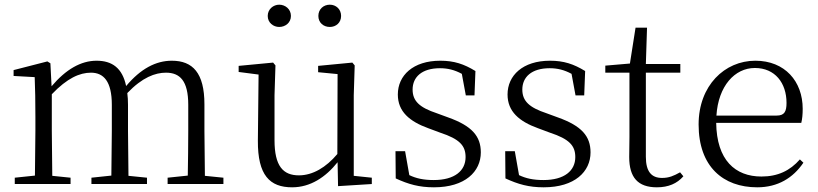

<svg xmlns="http://www.w3.org/2000/svg" viewBox="-20 -785 3491 819"><path d="M779 0H933V-27L854 -35L852 -227V-340C852 -474 802 -526 713 -526C645 -526 580 -492 518 -418C502 -495 458 -526 392 -526C325 -526 261 -489 200 -417L195 -515L182 -523L38 -486V-461L128 -456C130 -406 131 -354 131 -286V-227L129 -36L43 -27V0H281V-27L203 -35L201 -227V-383C267 -452 320 -475 368 -475C422 -475 457 -438 457 -338V-227L455 -36L370 -27V0H607V-27L528 -35L526 -227V-338C526 -356 525 -373 523 -388C587 -455 642 -475 688 -475C747 -475 783 -441 783 -338V-227C783 -172 782 -91 781 -36L695 -27V0Z M1171 -670C1197 -670 1221 -688 1221 -717C1221 -746 1197 -765 1171 -765C1146 -765 1122 -746 1122 -717C1122 -688 1146 -670 1171 -670ZM1387 -670C1413 -670 1435 -688 1435 -717C1435 -746 1413 -765 1387 -765C1360 -765 1338 -746 1338 -717C1338 -688 1360 -670 1387 -670ZM1422 9 1566 0V-27L1489 -35V-379L1493 -506L1483 -518L1337 -504V-477L1420 -469L1419 -128C1371 -71 1314 -37 1255 -37C1188 -37 1151 -76 1151 -187V-379L1155 -506L1145 -518L998 -504V-478L1083 -467L1080 -185C1079 -37 1131 14 1226 14C1304 14 1369 -29 1420 -93Z M1831 14C1964 14 2031 -53 2031 -135C2031 -204 1993 -248 1892 -284L1843 -302C1771 -326 1740 -353 1740 -403C1740 -456 1779 -494 1857 -494C1889 -494 1919 -487 1950 -470L1967 -378H2004L2008 -482C1959 -512 1917 -526 1858 -526C1742 -526 1677 -463 1677 -382C1677 -309 1727 -267 1807 -238L1858 -219C1940 -192 1966 -164 1966 -115C1966 -57 1920 -17 1830 -17C1787 -17 1755 -24 1726 -38L1708 -140H1667L1668 -24C1722 1 1768 14 1831 14Z M2299 14C2432 14 2499 -53 2499 -135C2499 -204 2461 -248 2360 -284L2311 -302C2239 -326 2208 -353 2208 -403C2208 -456 2247 -494 2325 -494C2357 -494 2387 -487 2418 -470L2435 -378H2472L2476 -482C2427 -512 2385 -526 2326 -526C2210 -526 2145 -463 2145 -382C2145 -309 2195 -267 2275 -238L2326 -219C2408 -192 2434 -164 2434 -115C2434 -57 2388 -17 2298 -17C2255 -17 2223 -24 2194 -38L2176 -140H2135L2136 -24C2190 1 2236 14 2299 14Z M2782 14C2831 14 2868 -2 2895 -33L2881 -50C2854 -35 2834 -26 2804 -26C2759 -26 2735 -53 2735 -116V-475H2882V-512H2735L2740 -667H2691L2667 -514L2562 -505V-475H2665V-201C2665 -165 2664 -146 2664 -115C2664 -28 2701 14 2782 14Z M3210 14C3298 14 3363 -26 3407 -91L3392 -105C3350 -57 3298 -32 3228 -32C3116 -32 3037 -102 3035 -261H3398C3402 -277 3404 -297 3404 -321C3404 -438 3328 -526 3202 -526C3071 -526 2960 -420 2960 -254C2960 -74 3065 14 3210 14ZM3036 -292C3044 -418 3114 -495 3200 -495C3286 -495 3335 -431 3335 -346C3335 -309 3326 -292 3293 -292Z"/></svg>

Font: Noto Serif CJK TC Light
Style: Regular
Weight: 300
Designer: Ryoko NISHIZUKA 西塚涼子 (kana & ideographs); Frank Grießhammer (Latin, Greek & Cyrillic); Wenlong ZHANG 张文龙 (bopomofo); San
Foundry: Adobe
Version: Version 2.001;hotconv 1.1.0;makeotfexe 2.6.0